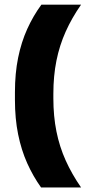

<svg xmlns="http://www.w3.org/2000/svg" viewBox="-20 -696 378 842"><path d="M214 -284.5V-265Q214 -186.5 227.5 -119.5Q241 -52.5 268 7.5Q295 67.5 335.5 126H160Q125 77 99.2 19.5Q73.5 -38 59.5 -106.8Q45.5 -175.5 45.5 -258V-291.5Q45.5 -374.5 59.5 -443Q73.5 -511.5 99.5 -569Q125.5 -626.5 161.5 -675.5H335.5Q295 -617.5 268 -557.2Q241 -497 227.5 -430Q214 -363 214 -284.5Z"/></svg>

Font: Anek Telugu ExtraBold
Style: Regular
Weight: 800
Designer: Omkar Bhoir (Telugu), Yesha Goshar (Latin)
Foundry: Ek Type
Version: Version 1.003